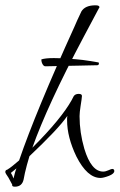

<svg xmlns="http://www.w3.org/2000/svg" viewBox="-42 -673 451 724"><path d="M14 31Q2 31 4 23Q1 17 -10 -3Q-22 -20 -22 -24Q-22 -32 -15 -33Q-5 -39 6 -48Q17 -57 30 -68Q93 -252 239 -573Q243 -583 249.5 -597Q256 -611 265 -630Q279 -653 318 -653Q333 -653 333 -646Q333 -644 331 -642L273 -533Q204 -403 156 -299Q108 -195 80 -116Q136 -172 172.5 -216.5Q209 -261 228 -295Q230 -300 235.5 -309.5Q241 -319 255 -319Q267 -319 267 -311Q267 -306 265.5 -297Q264 -288 262 -274Q260 -261 259 -251.5Q258 -242 258 -235Q258 -174 276 -112Q302 -26 347 -26Q356 -26 367 -31Q378 -36 381 -36Q389 -36 389 -28Q389 -18 369 -10Q348 -2 337 -2Q287 -2 246 -83Q211 -156 211 -219Q211 -224 211 -228Q211 -232 212 -236Q194 -210 158 -172Q122 -134 69 -84Q64 -67 59.5 -51Q55 -35 52 -21L47 4Q41 31 14 31ZM9 0Q11 -8 13.5 -18Q16 -28 20 -38L-1 -21Q4 -14 9 0ZM129 -423Q123 -423 118.5 -431Q114 -439 114 -448V-449Q129 -454 161 -454Q171 -454 183 -453.5Q195 -453 208 -452Q246 -450 269.5 -447Q293 -444 327 -438Q331 -438 331 -434Q331 -427 324 -427Q319 -427 300 -426.5Q281 -426 254.5 -425.5Q228 -425 201.5 -424.5Q175 -424 155 -423.5Q135 -423 129 -423Z"/></svg>

Font: Love Light
Style: Regular
Weight: 400
Designer: Robert E. Leuschke
Foundry: Robert E. Leuschke
Version: Version 1.010; ttfautohint (v1.8.3)